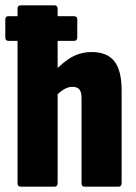

<svg xmlns="http://www.w3.org/2000/svg" viewBox="-22 -703 514 723"><path d="M10 -549Q-2 -549 -2 -562V-630Q-2 -642 10 -642H256Q269 -642 269 -630V-562Q269 -549 256 -549H44ZM297 0Q285 0 285 -13V-333Q285 -356 277 -366Q269 -376 251 -376Q234 -376 218 -366Q202 -356 186 -340L167 -415Q195 -452 234.5 -479.5Q274 -507 324 -507Q381 -507 408.5 -472.5Q436 -438 436 -362V-13Q436 0 424 0ZM57 0Q44 0 44 -13V-670Q44 -683 57 -683H183Q195 -683 195 -670V-13Q195 0 183 0Z"/></svg>

Font: Sofia Sans Condensed Black
Style: Regular
Weight: 900
Designer: Botio Nikoltchev, Ani Petrova
Foundry: lettersoup
Version: Version 4.101